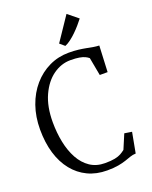

<svg xmlns="http://www.w3.org/2000/svg" viewBox="-178 -1079 940 1185"><g transform="rotate(-20 292.0 -486.0)"><path d="M316 11Q245.5 11 189.5 -15.8Q133.5 -42.5 93.8 -92Q54 -141.5 33 -211.2Q12 -281 12 -367.5Q12 -451.5 36.8 -522Q61.5 -592.5 106.5 -644.5Q151.5 -696.5 211.2 -725Q271 -753.5 340 -753.5Q375.5 -753.5 403.8 -750Q432 -746.5 454.5 -742Q477 -737.5 496.2 -734.2Q515.5 -731 533 -730.5L525 -558.5H473.5L451.5 -677Q442.5 -685 428.5 -691.8Q414.5 -698.5 392 -702.5Q369.5 -706.5 334 -706.5Q273.5 -706.5 220.2 -668.5Q167 -630.5 134 -558.2Q101 -486 101 -383.5Q101 -314 113.8 -251.5Q126.5 -189 153.2 -140.2Q180 -91.5 221.2 -63.8Q262.5 -36 319 -36Q359 -36 383.5 -41Q408 -46 423.8 -54.8Q439.5 -63.5 452.5 -74L492.5 -168.5L541 -161L516 -27Q496.5 -26.5 479.2 -20.5Q462 -14.5 441 -7.2Q420 0 390 5.5Q360 11 316 11ZM335 -800 304 -826.5 409.5 -983 476.5 -928.5Q464 -912 447.2 -892.8Q430.5 -873.5 411.5 -855Q392.5 -836.5 373 -821.8Q353.5 -807 336 -800Z"/></g></svg>

Font: Merriweather 24pt SemiCondensed Light
Style: Regular
Weight: 300
Width: 4
Designer: Eben Sorkin
Foundry: Eben Sorkin
Version: Version 2.100